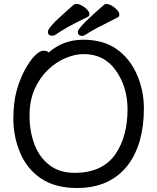

<svg xmlns="http://www.w3.org/2000/svg" viewBox="-20 -918 785 962"><path d="M417 -832Q312 -782 258 -744Q251 -739 242 -739Q220 -739 220 -758.5Q220 -778 283 -835Q346 -892 350.5 -895Q355 -898 365.5 -898Q376 -898 390.5 -890Q405 -882 416.5 -870Q428 -858 428 -847Q428 -836 417 -832ZM568 -830Q446 -769 423.5 -753.5Q401 -738 392 -738Q370 -738 370 -759Q370 -780 500 -893Q505 -898 515 -898Q525 -898 540 -889.5Q555 -881 566.5 -868.5Q578 -856 578 -845Q578 -834 568 -830ZM224 -655Q297 -719 397 -719Q497 -719 563.5 -672.5Q630 -626 665.5 -545.5Q701 -465 701 -375Q701 -198 621 -91Q532 24 366 24Q257 24 186 -23.5Q115 -71 81 -152.5Q47 -234 47 -319.5Q47 -405 63.5 -464Q80 -523 104.5 -568Q129 -613 154 -638.5Q179 -664 197.5 -664Q216 -664 224 -655ZM354 -52Q495 -52 560 -148Q619 -236 619 -371Q619 -481 561 -564Q503 -647 399 -647Q357 -647 309.5 -627.5Q262 -608 221 -569Q180 -530 154 -472.5Q128 -415 128 -337.5Q128 -260 152.5 -195Q177 -130 227.5 -91Q278 -52 354 -52Z"/></svg>

Font: LXGW WenKai Lite
Style: Bold
Weight: 700
Designer: LXGW / Fontworks Inc.
Foundry: LXGW / Fontworks Inc.
Version: Version 1.330;April 28, 2024